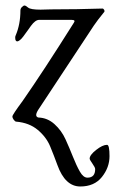

<svg xmlns="http://www.w3.org/2000/svg" viewBox="-20 -436 417 696"><path d="M127 -401 165 -402Q260 -402 351 -405Q355 -405 357.5 -400.5Q360 -396 358 -393Q332 -361 320 -343L118 -37Q104 -14 119 -10Q152 -9 177.5 14Q203 37 217.5 69Q232 101 244.5 132.5Q257 164 269.5 186Q282 208 297 208Q325 208 325 177Q325 171 315 157Q305 143 305 139Q305 126 328.5 107.5Q352 89 368 89Q377 89 377 130Q377 171 349.5 205.5Q322 240 271 240Q216 240 188 162Q176 129 162 95Q148 61 117 35Q86 9 39 5Q35 5 30 -1.5Q25 -8 25 -14Q25 -20 62 -70Q136 -176 248 -354Q255 -364 239 -364H122Q108 -364 92 -342Q88 -336 81 -326.5Q74 -317 71.5 -313.5Q69 -310 65 -304.5Q61 -299 58 -296Q48 -286 42.5 -286Q37 -286 35.5 -294Q34 -302 37 -308Q54 -348 54 -398Q54 -405 59.5 -410.5Q65 -416 69 -416Q73 -416 82 -408.5Q91 -401 127 -401Z"/></svg>

Font: EB Garamond
Style: Regular
Weight: 400
Version: Version 0.012